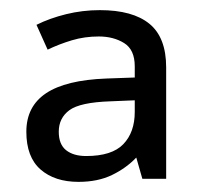

<svg xmlns="http://www.w3.org/2000/svg" viewBox="-20 -742 397 379"><path d="M177 -722Q242 -722 275 -695Q308 -668 308 -609V-389H261L249 -431Q229 -410 201 -396.5Q173 -383 135 -383Q88 -383 60 -407.5Q32 -432 32 -482Q32 -532 71 -558Q110 -584 190 -587L246 -589V-611Q246 -644 225 -657Q204 -670 175 -670Q147 -670 122 -662.5Q97 -655 74 -644L52 -693Q78 -706 110.5 -714Q143 -722 177 -722ZM198 -542Q138 -540 117 -524.5Q96 -509 96 -482Q96 -457 110.5 -445.5Q125 -434 150 -434Q201 -434 223.5 -457.5Q246 -481 246 -521V-544Z"/></svg>

Font: Noto Naskh Arabic
Style: Regular
Weight: 400
Designer: Monotype Design Team, David Williams, Mohamad Dakak and Nizar Qandah
Foundry: Monotype Imaging Inc.
Version: Version 2.013